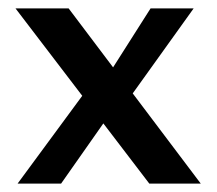

<svg xmlns="http://www.w3.org/2000/svg" viewBox="-20 -439 518 459"><path d="M244 -268 340 -419H443L281 -193ZM460 0H337L17 -419H144ZM232 -151 126 0H22L184 -220Z"/></svg>

Font: Josefin Sans Medium
Style: Regular
Weight: 500
Designer: Santiago Orozco
Foundry: Typemade
Version: Version 2.001